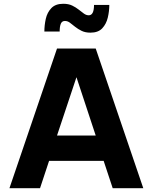

<svg xmlns="http://www.w3.org/2000/svg" viewBox="-20 -997 809 1017"><path d="M459 -824Q432 -824 412.5 -833.5Q393 -843 378 -855Q363 -867 350.5 -876.5Q338 -886 324 -886Q308 -886 302 -871Q296 -856 296 -830H215Q215 -863 222.5 -897Q230 -931 252 -954Q274 -977 315 -977Q343 -977 362.5 -967.5Q382 -958 397 -946Q412 -934 424.5 -925Q437 -916 450 -916Q478 -916 478 -971H559Q559 -938 551 -904Q543 -870 521.5 -847Q500 -824 459 -824ZM30 0 282 -740H487L739 0H577L529 -145H240L192 0ZM282 -279H487L385 -588Z"/></svg>

Font: Be Vietnam Pro
Style: Bold
Weight: 700
Designer: Lam Bao, Tony Le, Vietanh Nguyen
Foundry: Yellow Type Foundry
Version: Version 1.002; ttfautohint (v1.8.3)